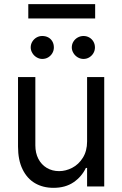

<svg xmlns="http://www.w3.org/2000/svg" viewBox="-20 -904 593 931"><path d="M402.3 -530.3H485.4V0H402.3V-89.8H396.5Q376 -46.9 336.4 -20Q296.9 6.8 239.3 6.8Q188.5 6.8 149.9 -15.6Q111.3 -38.1 89.4 -83Q67.4 -127.9 67.4 -193.4V-530.3H151.4V-199.2Q151.4 -162.1 166 -133.8Q180.7 -105.5 207 -89.8Q233.4 -74.2 266.6 -74.2Q298.8 -74.2 330.1 -90.3Q361.3 -106.4 381.8 -139.2Q402.3 -171.9 402.3 -217.8ZM128.9 -673.8Q128.9 -689.5 136.7 -702.1Q144.5 -714.8 157.2 -722.2Q169.9 -729.5 184.6 -729.5Q201.2 -729.5 213.9 -722.7Q226.6 -715.8 233.9 -703.1Q241.2 -690.4 241.2 -673.8Q241.2 -659.2 233.9 -646.5Q226.6 -633.8 213.9 -626Q201.2 -618.2 184.6 -618.2Q170.9 -618.2 157.7 -626Q144.5 -633.8 136.7 -647Q128.9 -660.2 128.9 -673.8ZM328.1 -673.8Q328.1 -689.5 335.9 -702.1Q343.8 -714.8 356.9 -722.2Q370.1 -729.5 384.8 -729.5Q400.4 -729.5 413.1 -722.2Q425.8 -714.8 433.1 -702.1Q440.4 -689.5 440.4 -673.8Q440.4 -659.2 433.1 -646.5Q425.8 -633.8 413.1 -626Q400.4 -618.2 384.8 -618.2Q370.1 -618.2 356.9 -626Q343.8 -633.8 335.9 -647Q328.1 -660.2 328.1 -673.8ZM441.4 -814.5H117.2V-883.8H441.4Z"/></svg>

Font: Pretendard JP Variable
Style: Regular
Weight: 400
Designer: Base glyphs from Inter by Rasmus Andersson; Hangul glyphs from Noto Sans CJK(Source Han Sans) by Jang Soo-young and Kang
Foundry: Kil Hyung-jin
Version: Version 1.307;Glyphs 3.2 (3192)